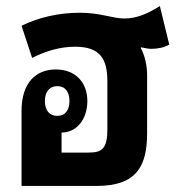

<svg xmlns="http://www.w3.org/2000/svg" viewBox="-20 -613 594 633"><path d="M465 -364C465 -397 458 -429 444 -455L445 -457C459 -454 471 -452 478 -452C500 -452 521 -456 538 -466L507 -593C472 -571 434 -552 390 -552C351 -552 312 -571 243 -571C172 -571 106 -555 51 -528L86 -422C129 -444 177 -459 228 -459C313 -459 334 -415 334 -345V-187C334 -125 318 -110 273 -110H183V-176C234 -176 268 -221 268 -280C268 -340 230 -384 164 -384C98 -384 51 -340 51 -247V0H299C431 0 465 -66 465 -174ZM169 -231C143 -231 128 -249 128 -280C128 -310 143 -329 169 -329C195 -329 209 -310 209 -280C209 -250 195 -231 169 -231Z"/></svg>

Font: Noto Sans Thai Looped Condensed
Style: Bold
Weight: 700
Width: 3
Designer: Sasikarn Vongin, Ben Mitchell
Foundry: The Fontpad Ltd
Version: Version 1.001